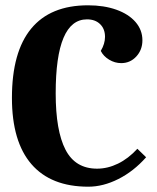

<svg xmlns="http://www.w3.org/2000/svg" viewBox="-20 -694 591 724"><path d="M25 -325Q25 -498 97.5 -586Q170 -674 312 -674Q372 -674 418.5 -657.5Q465 -641 491 -611Q517 -581 517 -542Q517 -506 494 -481Q471 -456 437 -456Q413 -456 391.5 -469Q370 -482 360 -502Q376 -529 376 -555Q376 -585 357.5 -603Q339 -621 308 -621Q190 -621 190 -342Q190 -201 227 -129.5Q264 -58 346 -58Q386 -58 425 -77Q464 -96 498 -133L531 -101Q484 -48 426.5 -19Q369 10 313 10Q172 10 98.5 -75Q25 -160 25 -325Z"/></svg>

Font: Caladea
Style: Bold
Weight: 700
Designer: Carolina Giovagnoli and Andres Torresi
Foundry: Carolina Giovagnoli & Andres Torresi
Version: Version 1.001